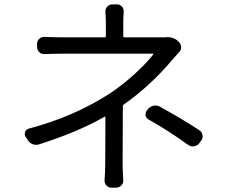

<svg xmlns="http://www.w3.org/2000/svg" viewBox="-20 -821 1040 883"><path d="M741.2 -649.4Q744.1 -650.4 748 -650.4Q780.3 -650.4 799.8 -630.9L801.8 -628.9Q812.5 -619.1 813 -604.5Q813.5 -589.8 802.7 -580.1Q782.2 -557.6 771.5 -544.9Q671.9 -426.8 548.8 -339.8Q544.9 -336.9 544.9 -333Q544.9 -290 544.4 -194.8Q543.9 -99.6 543.9 -68.4Q543.9 -40 546.9 7.8Q547.9 21.5 538.1 31.7Q528.3 42 514.6 42H492.2Q478.5 42 469.2 31.7Q460 21.5 460.9 7.8Q463.9 -29.3 463.9 -68.4Q463.9 -95.7 464.4 -171.4Q464.8 -247.1 464.8 -281.2Q464.8 -286.1 460.9 -284.2Q340.8 -214.8 160.2 -157.2Q145.5 -152.3 130.9 -157.7Q116.2 -163.1 108.4 -175.8L97.7 -192.4Q93.8 -198.2 93.8 -205.1Q93.8 -210 95.7 -214.8Q100.6 -226.6 112.3 -229.5Q317.4 -283.2 484.4 -390.6Q544.9 -430.7 600.1 -481.4Q655.3 -532.2 684.6 -570.3Q687.5 -574.2 682.6 -574.2H272.5Q235.4 -574.2 184.6 -572.3Q170.9 -571.3 160.6 -581.1Q150.4 -590.8 150.4 -604.5V-619.1Q150.4 -632.8 160.6 -642.6Q170.9 -652.3 184.6 -651.4Q221.7 -649.4 271.5 -649.4H462.9Q466.8 -649.4 466.8 -653.3V-712.9Q466.8 -740.2 464.8 -766.6Q463.9 -780.3 473.1 -790.5Q482.4 -800.8 496.1 -800.8H518.6Q532.2 -800.8 541 -790.5Q549.8 -780.3 548.8 -766.6Q546.9 -740.2 546.9 -712.9V-653.3Q546.9 -649.4 551.8 -649.4H711.9Q728.5 -649.4 741.2 -649.4ZM663.1 -271.5Q651.4 -278.3 649.4 -291Q649.4 -293.9 649.4 -295.9Q649.4 -305.7 656.2 -314.5L662.1 -321.3Q671.9 -332 687.5 -335Q691.4 -335.9 695.3 -335.9Q706.1 -335.9 715.8 -330.1Q815.4 -275.4 897.5 -221.7Q909.2 -213.9 911.1 -199.2Q912.1 -196.3 912.1 -194.3Q912.1 -183.6 905.3 -174.8L895.5 -161.1Q886.7 -150.4 872.1 -148.4Q869.1 -147.5 866.2 -147.5Q855.5 -147.5 845.7 -154.3Q751 -222.7 663.1 -271.5Z"/></svg>

Font: Gen Jyuu GothicL Regular
Style: Regular
Weight: 400
Designer: [Source Han Sans]
Ryoko NISHIZUKA  (kana & ideographs); Paul D. Hunt (Latin, Greek & Cyrillic); Wenlong ZHANG  (bopomofo
Version: Version 1.002.20150607